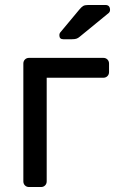

<svg xmlns="http://www.w3.org/2000/svg" viewBox="-20 -753 470 773"><path d="M97 0Q87 0 80.5 -6.5Q74 -13 74 -23V-497Q74 -507 80.5 -513.5Q87 -520 97 -520H396Q406 -520 412.5 -513.5Q419 -507 419 -497V-463Q419 -453 412.5 -446.5Q406 -440 396 -440H168V-23Q168 -13 161.5 -6.5Q155 0 145 0ZM235 -595Q219 -595 219 -611Q219 -619 224 -624L299 -714Q308 -725 315 -729Q322 -733 336 -733H404Q423 -733 423 -713Q423 -706 418 -701L302 -606Q294 -599 287 -597Q280 -595 269 -595Z"/></svg>

Font: Rubik Light
Style: Regular
Weight: 400
Version: Version 2.101